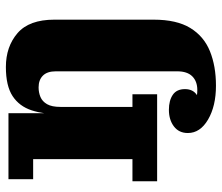

<svg xmlns="http://www.w3.org/2000/svg" viewBox="-72 -496 772 669"><g transform="rotate(-90 314.5 -161.0)"><path d="M401 -353Q401 -383 386 -398Q371 -413 345 -413Q327 -413 311.5 -406.5Q296 -400 286.5 -383.5Q277 -367 277 -337L251 -336Q251 -394 265 -437Q279 -480 314.5 -503.5Q350 -527 416 -527Q487 -527 534 -486.5Q581 -446 581 -358V-12L401 70ZM18 0V-86H95V-432H25V-518H255V-359L277 -363V-86H321V0ZM267 41Q299 41 319 54.5Q339 68 339 97Q339 125 318.5 138.5Q298 152 267 153L280 123Q288 130 302 135Q316 140 336 140L351 205Q280 205 233 177.5Q186 150 186 107Q186 76 209 58.5Q232 41 267 41ZM336 140Q366 140 383.5 122.5Q401 105 401 70L581 -12Q581 68 552 115.5Q523 163 471 184Q419 205 351 205Z"/></g></svg>

Font: Montagu Slab
Style: Bold
Weight: 700
Designer: Florian Karsten
Foundry: Florian Karsten
Version: Version 1.000